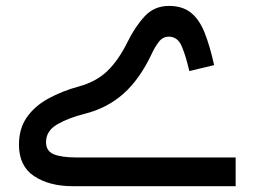

<svg xmlns="http://www.w3.org/2000/svg" viewBox="-20 -642 874 662"><path d="M632.8 -397Q620.6 -450.2 606.4 -482.9Q592.3 -515.6 562 -515.6Q541 -515.6 527.1 -497.1Q513.2 -478.5 503.4 -457Q461.9 -368.7 405.3 -318.6Q348.6 -268.6 271.5 -249.5Q216.8 -235.8 177.7 -213.4Q138.7 -190.9 138.7 -151.9Q138.7 -121.1 165.5 -110.1Q192.4 -99.1 243.2 -99.1H792.5V0H231.4Q149.9 0 97.7 -34.7Q45.4 -69.3 45.4 -143.1Q45.4 -198.7 72.5 -237.5Q99.6 -276.4 146.7 -302.2Q193.8 -328.1 252.9 -344.2Q311 -359.9 349.6 -396.7Q388.2 -433.6 419.4 -496.6Q445.8 -550.3 479 -585.9Q512.2 -621.6 562.5 -621.6Q609.4 -621.6 638.4 -598.1Q667.5 -574.7 685.5 -529.3Q703.6 -483.9 718.3 -417.5Z"/></svg>

Font: Estedad-FD Medium
Style: Regular
Weight: 500
Designer: Amin Abedi
Version: Version 7.3